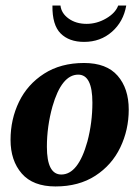

<svg xmlns="http://www.w3.org/2000/svg" viewBox="-20 -662 502 692"><path d="M18 -158Q18 -232 48.5 -295Q79 -358 139 -396.5Q199 -435 283 -435Q364 -435 404 -389Q444 -343 444 -267Q444 -194 413.5 -130.5Q383 -67 323.5 -28.5Q264 10 180 10Q99 10 58.5 -36.5Q18 -83 18 -158ZM295 -152Q313 -220 313 -292Q313 -393 262 -393Q202 -393 169 -278Q149 -206 149 -133Q149 -33 201 -33Q262 -33 295 -152ZM169 -642H198Q201 -614 227.5 -595Q254 -576 292 -576Q329 -576 362.5 -595.5Q396 -615 406 -642H435Q425 -584 383.5 -547.5Q342 -511 283 -511Q229 -511 198.5 -541.5Q168 -572 169 -642Z"/></svg>

Font: Unna
Style: Bold Italic
Weight: 700
Italic angle: -8.05°
Designer: Jorge de Buen Unna
Foundry: Omnibus-Type
Version: Version 2.008